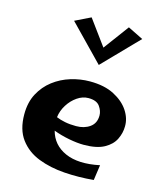

<svg xmlns="http://www.w3.org/2000/svg" viewBox="-114 -841 786 931"><g transform="rotate(15 279.5 -375.5)"><path d="M444 2Q370 9 297.5 4Q225 -1 166 -24Q107 -47 71.5 -94.5Q36 -142 36 -219Q36 -279 59.5 -323Q83 -367 121.5 -396.5Q160 -426 207.5 -440.5Q255 -455 303 -455Q376 -455 425 -429.5Q474 -404 499 -366Q524 -328 523 -288Q523 -255 507.5 -223Q492 -191 454.5 -170.5Q417 -150 352 -150Q320 -150 278 -158Q236 -166 199 -180Q217 -112 283.5 -82.5Q350 -53 455 -75ZM317 -375Q288 -375 261 -356.5Q234 -338 215.5 -308.5Q197 -279 193 -246Q212 -238 237 -233Q262 -228 293 -228Q334 -228 362 -248Q390 -268 390 -307Q390 -330 374 -352.5Q358 -375 317 -375ZM230 -757 323 -630 417 -757 494 -719 323 -543 152 -719Z"/></g></svg>

Font: Marhey SemiBold
Style: Regular
Weight: 600
Designer: Nur Syamsi & Bustanul Arifin
Foundry: Namelatype
Version: Version 1.000; ttfautohint (v1.8.4.7-5d5b)